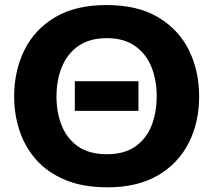

<svg xmlns="http://www.w3.org/2000/svg" viewBox="-20 -748 866 780"><path d="M416.5 13Q317.5 13 245.8 -16.8Q174 -46.5 128 -98Q82 -149.5 59.8 -216Q37.5 -282.5 37.5 -356Q37.5 -460 79 -544.2Q120.5 -628.5 203.8 -678Q287 -727.5 412.5 -727.5Q539.5 -727.5 623 -677.5Q706.5 -627.5 747.8 -543.5Q789 -459.5 789 -356.5Q789 -250.5 746.5 -167Q704 -83.5 621 -35.2Q538 13 416.5 13ZM414.5 -121.5Q485.5 -121.5 530.2 -153.2Q575 -185 595.8 -238.2Q616.5 -291.5 616.5 -356.5Q616.5 -425.5 594 -478.8Q571.5 -532 526.5 -562.5Q481.5 -593 414.5 -593Q344.5 -593 299.2 -561.8Q254 -530.5 231.8 -477Q209.5 -423.5 209.5 -356.5Q209.5 -290.5 231 -237.2Q252.5 -184 297.5 -152.8Q342.5 -121.5 414.5 -121.5ZM284 -297.5V-418H542.5V-297.5Z"/></svg>

Font: Commissioner
Style: Bold
Weight: 700
Designer: Kostas Bartsokas
Foundry: Kostas Bartsokas
Version: Version 1.000; ttfautohint (v1.8.3)